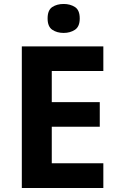

<svg xmlns="http://www.w3.org/2000/svg" viewBox="-20 -948 600 968"><path d="M501 0H90V-714H501V-590H241V-433H483V-309H241V-125H501ZM301 -928Q334 -928 358 -912.5Q382 -897 382 -855Q382 -814 358 -798Q334 -782 301 -782Q267 -782 243.5 -798Q220 -814 220 -855Q220 -897 243.5 -912.5Q267 -928 301 -928Z"/></svg>

Font: Noto Sans Duployan
Style: Bold
Weight: 700
Designer: David Corbett
Foundry: David Corbett
Version: Version 3.001